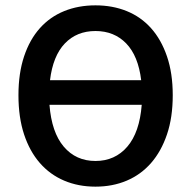

<svg xmlns="http://www.w3.org/2000/svg" viewBox="-20 -686 714 718"><path d="M337 12Q273 12 220 -10.5Q167 -33 129 -76.5Q91 -120 70 -183.5Q49 -247 49 -330Q49 -412 70 -475Q91 -538 129 -580.5Q167 -623 220 -644.5Q273 -666 337 -666Q401 -666 454 -644.5Q507 -623 545 -580.5Q583 -538 604.5 -475Q626 -412 626 -330Q626 -247 604.5 -183.5Q583 -120 545 -76.5Q507 -33 454 -10.5Q401 12 337 12ZM337 -570Q267 -570 222.5 -523.5Q178 -477 167 -386H508Q497 -477 452 -523.5Q407 -570 337 -570ZM337 -84Q410 -84 456 -137.5Q502 -191 510 -294H165Q173 -191 218.5 -137.5Q264 -84 337 -84Z"/></svg>

Font: Giro Sans Semibold
Style: Regular
Weight: 600
Designer: Paul D. Hunt
Foundry: Adobe Systems Incorporated
Version: Version 1.000;PS 1.0;hotconv 1.0.88;makeotf.lib2.5.647800